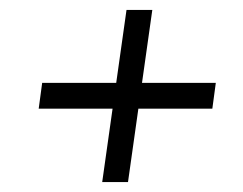

<svg xmlns="http://www.w3.org/2000/svg" viewBox="-20 -543 490 387"><path d="M65 -376H415L408 -324H58ZM235 -523H287L238 -176H186Z"/></svg>

Font: Pathway Extreme Condensed ExtraLight
Style: Italic
Weight: 250
Width: 3
Italic angle: -8°
Version: Version 1.001;gftools[0.9.26]